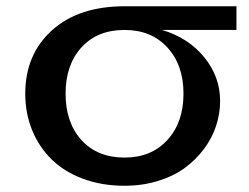

<svg xmlns="http://www.w3.org/2000/svg" viewBox="-20 -575 790 609"><path d="M730 -480H494.1Q577.6 -455.1 627.9 -393.3Q678.2 -331.5 678.2 -254.9Q678.2 -214.8 665.5 -176Q652.8 -137.2 627.2 -102.8Q601.6 -68.4 565.9 -42.2Q530.3 -16.1 481 -1Q431.6 14.2 375 14.2Q302.2 14.2 242.4 -8.3Q182.6 -30.8 142.8 -70.3Q103 -109.9 81.5 -163.1Q60.1 -216.3 60.1 -277.8Q60.1 -402.3 144.8 -478.8Q229.5 -555.2 376 -555.2H730ZM375 -75.2Q460 -75.2 511 -131.1Q562 -187 562 -277.8Q562 -368.7 511 -424.3Q460 -480 375 -480Q288.6 -480 238.3 -424.6Q188 -369.1 188 -277.8Q188 -186.5 238.3 -130.9Q288.6 -75.2 375 -75.2Z"/></svg>

Font: Sporting Grotesque
Style: Regular
Weight: 400
Designer: Lucas LE BIHAN
Foundry: Lucas LE BIHAN
Version: Version 2.001;PS 2.1;hotconv 1.0.88;makeotf.lib2.5.647800